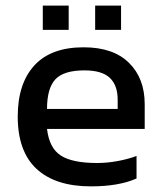

<svg xmlns="http://www.w3.org/2000/svg" viewBox="-20 -652 577 682"><path d="M132 -632H224V-546H132ZM318 -632H410V-546H318ZM43 -238Q43 -355 102 -419.5Q161 -484 277 -484Q382 -484 438 -429Q494 -374 494 -282V-194H147Q155 -126 196 -99.5Q237 -73 325 -73Q361 -73 398.5 -80Q436 -87 465 -98V-18Q402 10 303 10Q177 10 110 -52Q43 -114 43 -238ZM398 -265V-298Q398 -349 370 -375.5Q342 -402 280 -402Q206 -402 176.5 -370Q147 -338 147 -265Z"/></svg>

Font: Kanit
Style: Regular
Weight: 400
Designer: Katatrad Team
Foundry: Cadson Demak
Version: Version 1.001